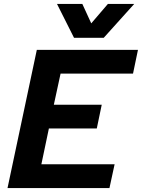

<svg xmlns="http://www.w3.org/2000/svg" viewBox="-20 -950 717 970"><path d="M166 -698H677L652 -578H286L252 -421H494L469 -301H227L189 -120H559L533 0H18ZM396 -930 441 -832 525 -930H658L504 -759H354L268 -930Z"/></svg>

Font: Azeret Mono SemiBold
Style: Italic
Weight: 600
Italic angle: -12°
Designer: Martin Vácha
Foundry: Displaay
Version: Version 1.000; Glyphs 3.0.3, build 3074